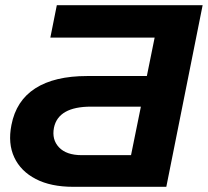

<svg xmlns="http://www.w3.org/2000/svg" viewBox="-20 -720 801 740"><path d="M262 0Q176 0 118 -30Q60 -60 35 -113.5Q10 -167 24 -238Q42 -332 116 -379.5Q190 -427 316 -427H546L576 -575H174L199 -700H761L621 0ZM295 -122H485L523 -309H331Q205 -309 188 -228Q179 -182 207.5 -152Q236 -122 295 -122Z"/></svg>

Font: Montserrat
Style: Bold Italic
Weight: 700
Italic angle: -11.3°
Designer: Julieta Ulanovsky
Foundry: Julieta Ulanovsky
Version: Version 9.000; ttfautohint (v1.8.4.7-5d5b)